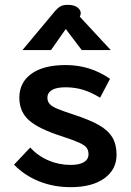

<svg xmlns="http://www.w3.org/2000/svg" viewBox="-20 -764 540 794"><path d="M38 -83 105 -154Q137 -119 180.5 -100.5Q224 -82 272 -82Q308 -82 327 -93.5Q346 -105 346 -126Q346 -142 338.5 -152.5Q331 -163 308.5 -173.5Q286 -184 237 -200Q140 -231 100 -266.5Q60 -302 60 -360Q60 -423 110 -459Q160 -495 252 -495Q353 -495 435 -438L394 -360Q354 -384 321 -393.5Q288 -403 251 -403Q213 -403 194.5 -391.5Q176 -380 176 -360Q176 -344 186 -333.5Q196 -323 217.5 -314Q239 -305 285 -290Q352 -268 389.5 -246.5Q427 -225 444.5 -196Q462 -167 462 -124Q462 -63 411.5 -26.5Q361 10 272 10Q202 10 142 -14Q82 -38 38 -83ZM204 -714Q218 -731 229.5 -737.5Q241 -744 260 -744Q286 -744 300 -733.5Q314 -723 314 -709Q314 -706 312 -700L310 -695L438 -557H318L252 -644L191 -557H73Z"/></svg>

Font: Niramit SemiBold
Style: Regular
Weight: 600
Designer: Katatrad Aksorn Co.,Ltd.
Foundry: Cadson Demak Co.,Ltd.
Version: Version 1.001; ttfautohint (v1.6)